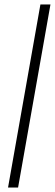

<svg xmlns="http://www.w3.org/2000/svg" viewBox="-20 -740 246 860"><path d="M16 100 161 -720H206L61 100Z"/></svg>

Font: DM Sans 20pt ExtraLight
Style: Italic
Weight: 250
Italic angle: -10°
Version: Version 4.004;gftools[0.9.30]